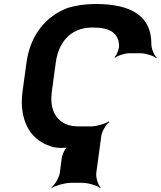

<svg xmlns="http://www.w3.org/2000/svg" viewBox="-20 -741 806 963"><path d="M629 -474H685C710 -474 751 -461 764 -449L766 -452C753 -464 739 -496 739 -521C740 -655 646 -721 460 -721C408 -721 359 -714 316 -700C209 -658 132 -565 113 -428L93 -282C88 -243 88 -208 94 -175C109 -92 155 -28 248 -3C267 2 311 3 324 -4L321 -7C308 0 292 33 290 49L280 126C277 150 254 187 237 200L239 202C257 190 306 176 336 176H393C423 176 468 190 482 202L485 200C472 187 460 150 463 126L488 -59C491 -82 512 -117 529 -129L525 -132C508 -120 464 -107 436 -107H376C350 -107 326 -111 307 -120C250 -148 230 -206 240 -282L260 -429C273 -522 328 -603 444 -603C533 -603 573 -575 577 -516C579 -498 566 -465 554 -454L558 -452C569 -462 607 -474 629 -474Z"/></svg>

Font: Asimov
Style: EdgeWideIt
Weight: 500
Designer: Google
Version: Version 2.000980: 2014